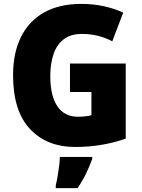

<svg xmlns="http://www.w3.org/2000/svg" viewBox="-20 -744 726 985"><path d="M339 -418H625V-33Q570 -13 503.5 -1.5Q437 10 366 10Q220 10 133.5 -82.5Q47 -175 47 -359Q47 -472 87.5 -554Q128 -636 206 -680Q284 -724 397 -724Q460 -724 515.5 -711.5Q571 -699 612 -679L556 -532Q485 -570 400 -570Q343 -570 307 -542.5Q271 -515 254.5 -466Q238 -417 238 -354Q238 -252 274.5 -198.5Q311 -145 380 -145Q396 -145 416 -147Q436 -149 449 -153V-272H339ZM453 72Q438 112 421 147.5Q404 183 378 221H266V207Q271 187 275.5 160.5Q280 134 283.5 107Q287 80 287 61H453Z"/></svg>

Font: Noto Sans Ethiopic SemiCondensed Black
Style: Regular
Weight: 900
Width: 4
Designer: Monotype Design Team
Foundry: Monotype Imaging Inc.
Version: Version 2.102; ttfautohint (v1.8.4.7-5d5b)